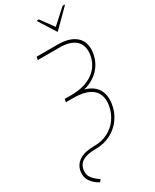

<svg xmlns="http://www.w3.org/2000/svg" viewBox="-306 -1007 1044 1293"><g transform="rotate(-30 216.5 -360.0)"><path d="M110.4 -727.5H276.4Q370.6 -727.1 417.7 -682.4Q464.8 -637.7 451.2 -555.7Q439.9 -488.8 395 -441.9Q350.1 -395 277.8 -376Q344.2 -357.4 372.3 -311.8Q400.4 -266.1 389.6 -198.2Q380.9 -140.1 347.7 -92.8Q314.5 -45.4 261.7 -17.8Q209 9.8 140.6 9.8H137.7Q16.1 9.8 2.9 89.8Q-3.4 127.4 17.6 154.5Q38.6 181.6 71.3 201.2L57.6 218.8Q20 199.7 -3.2 166.7Q-26.4 133.8 -19.5 88.9Q-11.2 39.6 30.5 13.4Q72.3 -12.7 141.6 -12.7H144.5Q205.6 -12.7 252.2 -36.9Q298.8 -61 328.4 -103Q357.9 -145 367.2 -197.3Q381.3 -276.4 335.2 -320.1Q289.1 -363.8 181.6 -363.3H127.9L131.8 -386.7H183.6Q288.6 -387.2 352.1 -432.6Q415.5 -478 428.7 -555.7Q440.4 -628.4 399.2 -666.5Q357.9 -704.6 272.5 -704.1H105.5ZM249 -937.5 322.3 -836.9 433.6 -937.5H449.2L447.3 -931.6L318.4 -802.7H315.4L233.4 -931.6L234.4 -937.5Z"/></g></svg>

Font: Inter Display Thin
Style: Italic
Weight: 100
Italic angle: -9.39999°
Designer: Rasmus Andersson
Foundry: rsms
Version: Version 4.000;git-a52131595